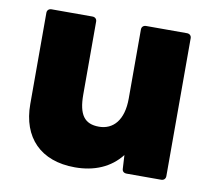

<svg xmlns="http://www.w3.org/2000/svg" viewBox="-70 -627 845 760"><g transform="rotate(10 352.5 -247.0)"><path d="M277 53C355 53 419 26 462 -29L465 24C465 36 472 42 484 42H622C633 42 640 35 640 24V-530C640 -540 633 -547 622 -547H458C447 -547 440 -540 440 -530V-252C440 -165 400 -122 343 -122C285 -122 260 -155 260 -237V-530C260 -540 253 -547 242 -547H78C67 -547 60 -540 60 -530V-163C60 -29 139 53 277 53Z"/></g></svg>

Font: LINE Seed JP App_OTF ExtraBold
Style: Regular
Weight: 800
Designer: LINE & Fontrix & Fontworks
Version: Version 1.013